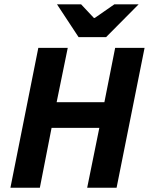

<svg xmlns="http://www.w3.org/2000/svg" viewBox="-20 -875 694 895"><path d="M28.6 0 158.6 -651.8H295.8L244 -398.5H466.6L516.8 -651.8H653.9L523.5 0H386.4L443 -278.8H220.4L165.8 0ZM346.3 -701.9 245.6 -854.9H358L417.7 -791.3H421.7L513.2 -854.9H626.3L474.5 -701.9Z"/></svg>

Font: Source Sans 3 VF
Style: Italic
Weight: 200
Italic angle: -11°
Designer: Paul D. Hunt
Foundry: Adobe Systems Incorporated
Version: Version 3.042;hotconv 1.0.118;makeotfexe 2.5.65603